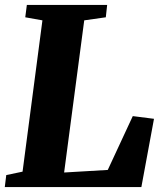

<svg xmlns="http://www.w3.org/2000/svg" viewBox="-20 -763 664 783"><path d="M-0.5 0 5.5 -49 72 -63 153 -680 83 -692.5 89.5 -743H417L411.5 -692.5L323.5 -680L241.5 -59.5L419.5 -70L521.5 -289.5L608 -278.5L556.5 0Z"/></svg>

Font: Merriweather 28pt Black
Style: Italic
Weight: 900
Italic angle: -7.8°
Version: Version 2.101